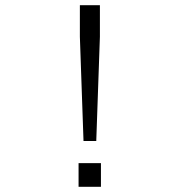

<svg xmlns="http://www.w3.org/2000/svg" viewBox="-20 -718 690 738"><path d="M301 -176 287 -577V-698H364V-577L350 -176ZM282 0V-91H368V0Z"/></svg>

Font: Azeret Mono Thin ExtraLight
Style: Regular
Weight: 250
Version: Version 1.002